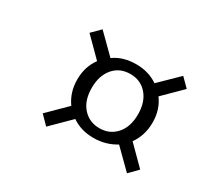

<svg xmlns="http://www.w3.org/2000/svg" viewBox="-104 -775 946 860"><g transform="rotate(30 369.0 -345.0)"><path d="M164 -137 258 -230Q222 -280 222 -346Q222 -413 258 -461L165 -554L208 -597L303 -503Q349 -537 418 -537Q482 -537 530 -504L625 -597L668 -554L575 -462Q611 -413 611 -347Q611 -281 575 -230L668 -137L625 -93L530 -187Q478 -155 416 -155Q350 -155 303 -188L207 -93ZM536 -346Q536 -410 503 -448Q470 -486 417 -486Q362 -486 329.5 -447.5Q297 -409 297 -346Q297 -281 330.5 -243.5Q364 -206 417 -206Q469 -206 502.5 -243.5Q536 -281 536 -346Z"/></g></svg>

Font: Ibarra Real Nova SemiBold
Style: Italic
Weight: 600
Italic angle: -22°
Designer: Jose Maria Ribagorda & Octavio Pardo
Foundry: Octavio Pardo
Version: Version 1.014